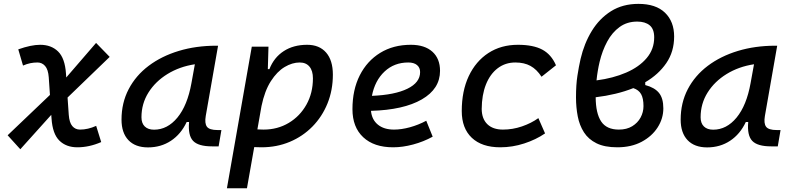

<svg xmlns="http://www.w3.org/2000/svg" viewBox="-20 -762 4142 1006"><path d="M86.4 20 20 -53.2 241.7 -264.6 235.4 -357.4Q232.4 -397.9 216.3 -416.3Q200.2 -434.6 176.3 -434.6Q156.7 -434.6 138.7 -430.9Q120.6 -427.2 100.6 -418.5L75.7 -503.4Q143.1 -527.3 190.4 -527.3Q248.5 -527.3 284.4 -492.2Q320.3 -457 325.7 -376.5L327.1 -356L483.4 -537.1L554.7 -463.9L334 -251L340.3 -160.2Q343.3 -119.6 358.9 -101.3Q374.5 -83 399.4 -83Q440.4 -83 483.9 -102.5L510.3 -17.6Q447.3 9.8 385.3 9.8Q326.7 9.8 291 -25.4Q255.4 -60.5 250 -141.1L248.5 -160.2Z M755.4 10.3Q689 10.3 652.8 -27.8Q616.7 -65.9 616.7 -135.3Q616.7 -223.1 654.1 -294.7Q691.4 -366.2 758.8 -417Q826.2 -467.8 916.5 -495.1Q1006.8 -522.5 1112.8 -522.5H1122.6L1058.1 -154.8Q1051.3 -115.7 1064.2 -98.1Q1077.1 -80.6 1120.1 -80.6H1140.1L1125.5 4.9H1090.8Q1019 4.9 991.7 -23.9Q964.4 -52.7 970.7 -122.6H958Q928.2 -59.1 875.7 -24.4Q823.2 10.3 755.4 10.3ZM787.1 -82.5Q857.4 -82.5 909.7 -146Q961.9 -209.5 982.9 -325.7L1001 -425.3Q920.9 -413.1 857.7 -374.3Q794.4 -335.4 757.8 -277.1Q721.2 -218.8 721.2 -147.5Q721.2 -116.2 738.5 -99.4Q755.9 -82.5 787.1 -82.5Z M1273.9 224.6H1168.9L1299.3 -517.6H1386.7L1383.3 -399.9H1391.6Q1415.5 -460.9 1466.6 -494.1Q1517.6 -527.3 1589.4 -527.3Q1653.3 -527.3 1688.7 -486.6Q1724.1 -445.8 1724.1 -371.1Q1724.1 -289.6 1696 -220.2Q1668 -150.9 1617.2 -99.1Q1566.4 -47.4 1498.3 -18.8Q1430.2 9.8 1350.1 9.8Q1331.5 9.8 1312 8.8ZM1328.6 -84Q1344.2 -83 1360.8 -83Q1434.6 -83 1493.2 -118.2Q1551.8 -153.3 1585.7 -214.1Q1619.6 -274.9 1619.6 -351.6Q1619.6 -391.1 1601.6 -412.8Q1583.5 -434.6 1550.3 -434.6Q1511.2 -434.6 1471.4 -410.9Q1431.6 -387.2 1399.2 -336.7Q1366.7 -286.1 1350.1 -206.1Z M2044.4 -83Q2083.5 -83 2127.9 -95.2Q2172.4 -107.4 2213.4 -129.4L2247.1 -45.9Q2199.2 -19.5 2144.5 -4.9Q2089.8 9.8 2040 9.8Q1939.5 9.8 1883.1 -43Q1826.7 -95.7 1826.7 -189.9Q1826.7 -291.5 1865 -367.2Q1903.3 -442.9 1972.2 -485.1Q2041 -527.3 2132.8 -527.3Q2205.1 -527.3 2245.4 -491.2Q2285.6 -455.1 2285.6 -390.6Q2285.6 -296.4 2190.2 -241.2Q2094.7 -186 1923.8 -181.2Q1928.2 -134.8 1960 -108.9Q1991.7 -83 2044.4 -83ZM1928.7 -259.8Q2048.3 -264.6 2114.7 -297.1Q2181.2 -329.6 2181.2 -384.3Q2181.2 -407.7 2165 -421.1Q2148.9 -434.6 2119.1 -434.6Q2045.4 -434.6 1994.9 -387.2Q1944.3 -339.8 1928.7 -259.8Z M2615.2 -83Q2666 -83 2714.6 -99.6Q2763.2 -116.2 2800.8 -143.1L2835.9 -63Q2788.1 -30.3 2726.6 -10.3Q2665 9.8 2601.1 9.8Q2504.9 9.8 2452.1 -40Q2399.4 -89.8 2399.4 -180.2Q2399.4 -285.2 2436 -363Q2472.7 -440.9 2538.8 -484.1Q2605 -527.3 2693.8 -527.3Q2773.9 -527.3 2821.3 -502Q2868.7 -476.6 2893.1 -419.9L2817.4 -359.9Q2792 -398.9 2759.3 -416.7Q2726.6 -434.6 2680.2 -434.6Q2627.4 -434.6 2587.6 -404.3Q2547.9 -374 2526.1 -319.3Q2504.4 -264.6 2503.9 -190.9Q2504.4 -139.6 2533.4 -111.3Q2562.5 -83 2615.2 -83Z M3360.8 -331.1V-316.4Q3410.2 -303.2 3432.9 -275.1Q3455.6 -247.1 3455.6 -194.3Q3455.6 -141.1 3425.8 -94.5Q3396 -47.9 3341.8 -19Q3287.6 9.8 3214.4 9.8Q3147.9 9.8 3105.5 -11.2Q3063 -32.2 3039.6 -68.8Q3016.1 -105.5 3007.1 -152.6Q2998 -199.7 2998 -252Q2998 -317.9 3005.4 -365.2Q3012.7 -412.6 3022 -453.6Q3041 -534.7 3080.8 -599.9Q3120.6 -665 3181.6 -703.4Q3242.7 -741.7 3325.2 -741.7Q3416.5 -741.7 3464.4 -695.3Q3512.2 -648.9 3512.2 -570.8Q3512.2 -491.2 3471.2 -431.4Q3430.2 -371.6 3360.8 -331.1ZM3105.5 -340.8Q3192.4 -352.1 3260.7 -381.6Q3329.1 -411.1 3368.4 -457.8Q3407.7 -504.4 3407.7 -566.4Q3407.7 -609.9 3384 -629.4Q3360.4 -648.9 3318.8 -648.9Q3265.6 -648.9 3226.6 -620.6Q3187.5 -592.3 3161.6 -544.4Q3135.7 -496.6 3121.6 -437.5Q3116.2 -414.6 3112.1 -390.1Q3107.9 -365.7 3105.5 -340.8ZM3298.3 -300.3Q3254.4 -282.7 3204.6 -270.8Q3154.8 -258.8 3101.1 -252.4Q3101.6 -168 3129.9 -125.5Q3158.2 -83 3222.7 -83Q3263.7 -83 3292.5 -100.6Q3321.3 -118.2 3336.4 -146.2Q3351.6 -174.3 3351.6 -206.1Q3351.6 -246.6 3339.1 -268.8Q3326.7 -291 3298.3 -300.3Z M3685.1 10.3Q3618.7 10.3 3582.5 -27.8Q3546.4 -65.9 3546.4 -135.3Q3546.4 -223.1 3583.7 -294.7Q3621.1 -366.2 3688.5 -417Q3755.9 -467.8 3846.2 -495.1Q3936.5 -522.5 4042.5 -522.5H4052.2L3987.8 -154.8Q3981 -115.7 3993.9 -98.1Q4006.8 -80.6 4049.8 -80.6H4069.8L4055.2 4.9H4020.5Q3948.7 4.9 3921.4 -23.9Q3894 -52.7 3900.4 -122.6H3887.7Q3857.9 -59.1 3805.4 -24.4Q3752.9 10.3 3685.1 10.3ZM3716.8 -82.5Q3787.1 -82.5 3839.4 -146Q3891.6 -209.5 3912.6 -325.7L3930.7 -425.3Q3850.6 -413.1 3787.4 -374.3Q3724.1 -335.4 3687.5 -277.1Q3650.9 -218.8 3650.9 -147.5Q3650.9 -116.2 3668.2 -99.4Q3685.5 -82.5 3716.8 -82.5Z"/></svg>

Font: Cascadia Mono
Style: Italic
Weight: 400
Italic angle: -10°
Monospace: yes
Designer: Aaron Bell
Foundry: Saja Typeworks
Version: Version 2404.023; ttfautohint (v1.8.4)